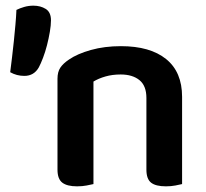

<svg xmlns="http://www.w3.org/2000/svg" viewBox="-20 -651 727 678"><path d="M497 -305Q497 -348 472.5 -368Q448 -388 406 -388Q377 -388 352.5 -381Q328 -374 310 -363V-1Q301 1 286 4Q271 7 252 7Q217 7 200 -6Q183 -19 183 -52V-373Q183 -397 193 -412Q203 -427 224 -441Q253 -461 301 -474.5Q349 -488 407 -488Q510 -488 566.5 -442.5Q623 -397 623 -309V-1Q615 1 599.5 4Q584 7 566 7Q530 7 513.5 -6Q497 -19 497 -52ZM117 -413Q100 -383 66 -383Q39 -383 16 -396Q19 -420 22.5 -448.5Q26 -477 29 -506.5Q32 -536 34.5 -564Q37 -592 38 -616Q50 -622 65.5 -626.5Q81 -631 98 -631Q123 -631 141.5 -619.5Q160 -608 160 -579Q160 -562 156 -538.5Q152 -515 146 -491.5Q140 -468 132 -447Q124 -426 117 -413Z"/></svg>

Font: Baloo Tammudu 2 SemiBold
Style: Regular
Weight: 600
Designer: Maithili Shingre, Omkar Shende and Ek Type
Foundry: Ek Type
Version: Version 1.640;hotconv 1.0.111;makeotfexe 2.5.65597; ttfautoh